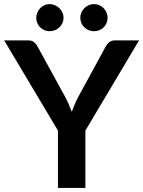

<svg xmlns="http://www.w3.org/2000/svg" viewBox="-24 -921 701 941"><path d="M394.5 -281V0H260V-281L-3.5 -723H115Q132.5 -723 142.8 -714.5Q153 -706 160 -693L292.5 -451.5Q304 -430 312.5 -410.8Q321 -391.5 328 -373Q334.5 -392 342.8 -411.2Q351 -430.5 362.5 -451.5L494 -693Q499.5 -704 510.5 -713.5Q521.5 -723 538.5 -723H657.5ZM287.5 -833.5Q287.5 -820 282 -808Q276.5 -796 267 -787Q257.5 -778 245 -773Q232.5 -768 218.5 -768Q205.5 -768 193.8 -773Q182 -778 173 -787Q164 -796 158.8 -808Q153.5 -820 153.5 -833.5Q153.5 -847 158.8 -859.2Q164 -871.5 173 -880.8Q182 -890 193.8 -895.5Q205.5 -901 218.5 -901Q232.5 -901 245 -895.5Q257.5 -890 267 -880.8Q276.5 -871.5 282 -859.2Q287.5 -847 287.5 -833.5ZM503.5 -833.5Q503.5 -820 498.2 -808Q493 -796 484 -787Q475 -778 462.8 -773Q450.5 -768 436.5 -768Q423 -768 410.8 -773Q398.5 -778 389.2 -787Q380 -796 374.8 -808Q369.5 -820 369.5 -833.5Q369.5 -847 374.8 -859.2Q380 -871.5 389.2 -880.8Q398.5 -890 410.8 -895.5Q423 -901 436.5 -901Q450.5 -901 462.8 -895.5Q475 -890 484 -880.8Q493 -871.5 498.2 -859.2Q503.5 -847 503.5 -833.5Z"/></svg>

Font: Lato TR
Style: Bold
Weight: 700
Designer: Lukasz Dziedzic
Foundry: tyPoland Lukasz Dziedzic
Version: Version 1.104 2013